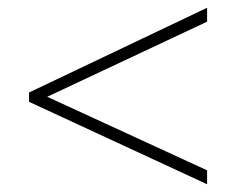

<svg xmlns="http://www.w3.org/2000/svg" viewBox="-20 -610 610 496"><path d="M515 -134 55 -347V-371L515 -590V-554L102 -360L515 -170Z"/></svg>

Font: Noto Sans Hebrew ExtraLight
Style: Regular
Weight: 250
Designer: Monotype Design Team
Foundry: Monotype Imaging Inc.
Version: Version 2.003